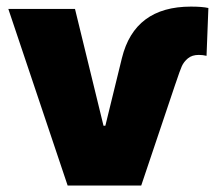

<svg xmlns="http://www.w3.org/2000/svg" viewBox="-20 -573 669 593"><path d="M5.7 -545.5H211.6L299.7 -184.7H305.4L356.5 -393.5Q395.6 -552.6 569.6 -552.6Q604.4 -552.6 623.6 -548.3L617.9 -400.6Q606.5 -403.4 593.8 -403.4Q573.2 -403.4 560.4 -392.8Q547.6 -382.1 541.5 -368.4Q535.5 -354.8 523.1 -317.5Q522 -314.3 521.3 -312.5L416.2 0H188.9Z"/></svg>

Font: Karasuma Gothic
Style: Black
Weight: 900
Designer: Rasmus Andersson / Ryoko Nishizuka
Foundry: Genbu
Version: Version 1.00